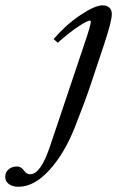

<svg xmlns="http://www.w3.org/2000/svg" viewBox="-158 -485 447 725"><path d="M-87.9 220.2Q-110.8 220.2 -124.5 210Q-138.2 199.7 -138.2 183.1Q-138.2 165 -125.2 154.3Q-112.3 143.6 -94.2 143.6Q-78.1 143.6 -66.9 159.7Q-58.1 172.9 -43.5 172.9Q-4.4 172.9 31.2 66.4L160.6 -318.8Q185.1 -390.6 185.1 -403.8Q185.1 -407.2 181.6 -407.2Q171.9 -407.2 139.4 -386Q106.9 -364.7 60.1 -323.7L44.4 -337.4Q89.8 -390.6 145 -427.7Q200.2 -464.8 229.5 -464.8Q246.1 -464.8 255.1 -456.1Q264.2 -447.3 264.2 -431.6Q264.2 -404.8 234.4 -315.4L181.6 -157.2Q162.6 -100.6 124 -2.9Q84.5 96.2 27.6 158.2Q-29.3 220.2 -87.9 220.2Z"/></svg>

Font: Elstob 6pt
Style: Italic
Weight: 400
Italic angle: -20°
Designer: Peter S. Baker
Version: Version 1.015